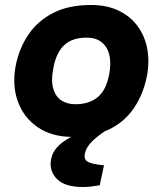

<svg xmlns="http://www.w3.org/2000/svg" viewBox="-20 -541 651 770"><path d="M270 8Q189 8 132.5 -30Q76 -68 52 -133Q28 -198 43 -278Q57 -348 94.5 -403Q132 -458 194 -489.5Q256 -521 345 -521Q410 -521 457.5 -497.5Q505 -474 533.5 -434Q562 -394 571 -342.5Q580 -291 569 -235Q554 -161 516 -106Q478 -51 416.5 -21.5Q355 8 270 8ZM282 -123Q337 -123 371.5 -151Q406 -179 418 -244Q426 -286 419 -318.5Q412 -351 389 -370.5Q366 -390 327 -390Q269 -390 237 -359.5Q205 -329 194 -268Q184 -219 193.5 -186Q203 -153 226.5 -138Q250 -123 282 -123ZM313 209Q239 209 207.5 176Q176 143 185 97Q190 71 208.5 50Q227 29 265 8L319 -18H399L398 -13Q364 10 344.5 31Q325 52 320 76Q316 98 331.5 107.5Q347 117 397 122L380 202Q363 205 346.5 207Q330 209 313 209Z"/></svg>

Font: REM SemiBold
Style: Italic
Weight: 600
Italic angle: -11°
Designer: Octavio Pardo
Foundry: Ashler Design
Version: Version 1.005;gftools[0.9.28]